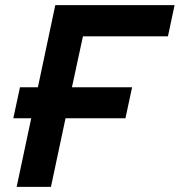

<svg xmlns="http://www.w3.org/2000/svg" viewBox="-20 -730 702 750"><path d="M45 0 102 -268H32L58 -389H128L196 -710H662L636 -588H304L261 -389H496L470 -268H236L179 0Z"/></svg>

Font: Geist Mono ExtraBold
Style: Italic
Weight: 800
Italic angle: -12°
Monospace: yes
Designer: Basement.studio, Andrés Briganti, Mateo Zaragoza
Foundry: Basement.studio, Vercel, Andrés Briganti, Guido Ferreyra, Mateo Zaragoza
Version: Version 1.500; ttfautohint (v1.8.4.7-5d5b)